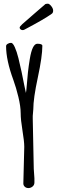

<svg xmlns="http://www.w3.org/2000/svg" viewBox="-20 -983 301 1016"><path d="M12.2 0ZM220.2 -961.4Q226.1 -963.4 233.4 -963.4Q240.7 -963.4 251 -950.9Q261.2 -938.5 261.2 -926.8Q261.2 -915 253.9 -910.2Q215.8 -882.3 108.4 -825.7Q104.5 -823.7 99.1 -823.7Q93.8 -823.7 88.9 -827.6Q84 -831.5 84 -836.9Q84 -842.3 97.9 -855.2Q111.8 -868.2 160.9 -910.2Q210 -952.1 220.2 -961.4ZM103.5 -12.2 108.4 -205.6Q108.4 -234.9 98.9 -292.2Q89.4 -349.6 89.4 -384.5Q89.4 -419.4 77.4 -469.5Q65.4 -519.5 50.8 -559.6Q12.2 -664.6 12.2 -738.8Q12.2 -746.1 20.8 -751.2Q29.3 -756.3 38.6 -756.3Q47.9 -756.3 58.3 -733.4Q68.8 -710.4 77.6 -674.8Q86.4 -639.2 94 -603.5Q101.6 -567.9 107.9 -534.4Q114.3 -501 117.2 -491.2Q119.1 -500 121.8 -533Q124.5 -565.9 127.9 -600.6Q131.8 -635.7 137.7 -670.9Q150.9 -751.5 177.5 -751.5Q204.1 -751.5 204.1 -740.7Q204.1 -684.6 180.2 -573.2Q156.2 -461.9 156.2 -404.3L153.3 -369.6V-354.5L158.7 -89.4L162.1 -39.6V-17.1Q162.1 -3.9 152.1 4.2Q142.1 12.2 130.4 12.2Q118.7 12.2 111.1 5.1Q103.5 -2 103.5 -12.2Z"/></svg>

Font: Amatic
Style: Bold
Weight: 700
Width: 3
Version: Version 2.000; ttfautohint (v0.92-dirty) -l 8 -r 50 -G 50 -x